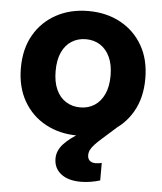

<svg xmlns="http://www.w3.org/2000/svg" viewBox="-53 -581 709 839"><g transform="rotate(5 301.5 -161.0)"><path d="M301.4 12Q222.4 12 160.7 -21.3Q99 -54.6 63.8 -115.9Q28.5 -177.2 28.5 -260.9Q28.5 -345.4 63.8 -406.3Q99 -467.3 160.7 -500.7Q222.4 -534.2 301.4 -534.2Q380.7 -534.2 442.3 -500.7Q503.9 -467.3 539.1 -406.3Q574.3 -345.4 574.3 -260.9Q574.3 -177.2 539.1 -115.9Q503.9 -54.6 442.3 -21.3Q380.7 12 301.4 12ZM301.4 -111.5Q336.6 -111.5 363.7 -128.8Q390.8 -146.1 406.3 -179.4Q421.9 -212.6 421.9 -260.9Q421.9 -309.6 406.3 -342.8Q390.8 -376 363.7 -393.3Q336.6 -410.6 301.4 -410.6Q266.3 -410.6 238.8 -393.3Q211.3 -376 196.1 -342.8Q180.9 -309.6 180.9 -260.9Q180.9 -212.6 196.1 -179.4Q211.3 -146.1 238.8 -128.8Q266.3 -111.5 301.4 -111.5ZM332.4 212Q276.4 212 245.1 187.2Q213.7 162.4 213.7 120.2Q213.7 86.1 239.7 57.2Q265.7 28.3 314.7 -0.3L352.7 -19.5L393.9 -32.3L496.7 -62.2L409 15.8Q389.8 32.6 377.6 45.9Q365.4 59.2 360.1 70.1Q354.7 81 354.7 93.1Q354.7 108.5 363.8 117Q372.9 125.5 389.3 125.5Q395.4 125.5 401.8 124.7Q408.1 123.9 416.7 122.1V198.7Q397.7 204.8 375.4 208.4Q353.1 212 332.4 212Z"/></g></svg>

Font: TikTok Sans Light
Style: Regular
Weight: 300
Version: Version 4.000